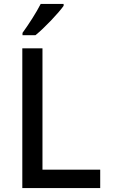

<svg xmlns="http://www.w3.org/2000/svg" viewBox="-20 -961 603 981"><path d="M95 -793V-781H161C207 -818 278 -893 305 -931V-941H188C165 -896 127 -837 95 -793ZM94 0H492V-94H197V-714H94Z"/></svg>

Font: Noto Sans Mono SemiCondensed Medium
Style: Regular
Weight: 500
Width: 4
Designer: Monotype Design Team
Foundry: Monotype Imaging Inc.
Version: Version 2.014